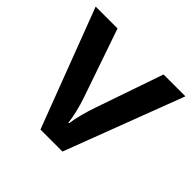

<svg xmlns="http://www.w3.org/2000/svg" viewBox="-140 -684 826 826"><g transform="rotate(45 273.0 -271.0)"><path d="M206 0 0 -542H133L241 -229Q251 -200 259.5 -165Q268 -130 270 -106H274Q277 -131 286 -165.5Q295 -200 305 -229L413 -542H546L340 0Z"/></g></svg>

Font: Noto Sans Gurmukhi UI SemiBold
Style: Regular
Weight: 600
Designer: Jelle Bosma - Monotype Design Team
Foundry: Monotype Imaging Inc.
Version: Version 2.004; ttfautohint (v1.8.4.7-5d5b)